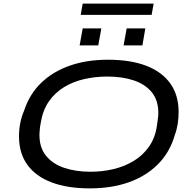

<svg xmlns="http://www.w3.org/2000/svg" viewBox="-20 -1029 1064 1061"><path d="M476 12Q353 12 265.5 -21Q178 -54 131.5 -118Q85 -182 85 -276Q85 -314 92 -349.5Q99 -385 113 -417Q143 -509 208 -571.5Q273 -634 366.5 -666.5Q460 -699 576 -699Q700 -699 787 -666Q874 -633 920.5 -568.5Q967 -504 967 -410Q967 -376 962 -344Q957 -312 946 -283Q918 -186 852 -120.5Q786 -55 691 -21.5Q596 12 476 12ZM480 -80Q546 -80 607 -94.5Q668 -109 718.5 -139.5Q769 -170 803 -218Q837 -266 847 -333Q849 -347 850.5 -358.5Q852 -370 853 -378Q854 -386 854.5 -392Q855 -398 855 -404Q855 -475 818.5 -519.5Q782 -564 718.5 -585Q655 -606 573 -606Q507 -606 445.5 -592Q384 -578 334 -547.5Q284 -517 250.5 -469Q217 -421 206 -355Q203 -340 201.5 -329Q200 -318 199.5 -310Q199 -302 198.5 -295.5Q198 -289 198 -283Q198 -213 234.5 -168Q271 -123 334.5 -101.5Q398 -80 480 -80ZM420 -778 437 -872H540L523 -778ZM663 -778 680 -872H783L767 -778ZM426 -947 437 -1009H829L818 -947Z"/></svg>

Font: Archivo Expanded
Style: Italic
Weight: 400
Width: 7
Italic angle: -10°
Designer: Hector Gatti
Foundry: Omnibus-Type
Version: Version 2.001